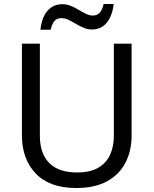

<svg xmlns="http://www.w3.org/2000/svg" viewBox="-20 -933 771 963"><path d="M640 -252Q640 -178 610 -118.5Q580 -59 518.5 -24.5Q457 10 362 10Q229 10 159.5 -62.5Q90 -135 90 -254V-714H180V-251Q180 -164 226.5 -116Q273 -68 367 -68Q432 -68 472.5 -91.5Q513 -115 532 -156.5Q551 -198 551 -252V-714H640ZM183 -784Q186 -814 194.5 -837.5Q203 -861 217 -877.5Q231 -894 250 -903Q269 -912 293 -912Q315 -912 335.5 -903.5Q356 -895 375 -883.5Q394 -872 411.5 -863.5Q429 -855 445 -855Q468 -855 480.5 -869.5Q493 -884 500 -913H550Q544 -855 516 -820Q488 -785 441 -785Q420 -785 400 -793.5Q380 -802 360.5 -813.5Q341 -825 323.5 -833.5Q306 -842 289 -842Q265 -842 253 -827.5Q241 -813 234 -784Z"/></svg>

Font: Noto Sans Ambassadori
Style: Regular
Weight: 400
Designer: Monotype Design Team
Foundry: Monotype Imaging Inc.
Version: Version 2.013